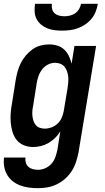

<svg xmlns="http://www.w3.org/2000/svg" viewBox="-31 -760 551 1003"><path d="M168 223Q144 223 120.5 220Q97 217 75.5 209Q54 201 36 187Q18 173 6.5 153.5Q-5 134 -9 110.5Q-13 87 -10 63H102Q100 77 104 90Q108 103 117.5 111.5Q127 120 140.5 123.5Q154 127 168 127Q187 127 206 118.5Q225 110 238.5 94.5Q252 79 258.5 60Q265 41 269 22L284 -74Q273 -55 257 -39.5Q241 -24 222 -13Q203 -2 182.5 3Q162 8 141 8Q116 8 93 -1.5Q70 -11 55.5 -29.5Q41 -48 34 -72Q27 -96 25 -120.5Q23 -145 25 -171Q27 -197 32 -222L51 -342Q55 -365 61 -387Q67 -409 77.5 -430Q88 -451 103.5 -469.5Q119 -488 138.5 -502Q158 -516 180.5 -522Q203 -528 226 -528Q248 -528 269 -521.5Q290 -515 305 -500.5Q320 -486 329 -467Q338 -448 343 -427L358 -520H471L379 37Q374 62 366 86.5Q358 111 344 133Q330 155 310 173Q290 191 266.5 202.5Q243 214 218 218.5Q193 223 168 223ZM203 -88Q220 -88 238 -94.5Q256 -101 270 -114.5Q284 -128 291.5 -145.5Q299 -163 302 -180L322 -300Q324 -315 325.5 -330Q327 -345 325.5 -359Q324 -373 319.5 -386.5Q315 -400 306.5 -410.5Q298 -421 285 -426.5Q272 -432 257 -432Q238 -432 220 -423Q202 -414 189.5 -398Q177 -382 170.5 -363.5Q164 -345 161 -327L142 -207Q139 -193 138 -179.5Q137 -166 138.5 -153Q140 -140 144 -128Q148 -116 156 -106.5Q164 -97 176.5 -92.5Q189 -88 203 -88ZM293 -600Q273 -600 253 -602.5Q233 -605 215 -612.5Q197 -620 182.5 -632.5Q168 -645 159.5 -662Q151 -679 150 -699.5Q149 -720 152 -740H240Q238 -726 241.5 -712.5Q245 -699 254.5 -690.5Q264 -682 277.5 -678.5Q291 -675 306 -675Q320 -675 334.5 -678.5Q349 -682 361.5 -690.5Q374 -699 382 -712.5Q390 -726 392 -740H480Q477 -720 469 -699.5Q461 -679 447 -662Q433 -645 414.5 -632.5Q396 -620 375.5 -612.5Q355 -605 334 -602.5Q313 -600 293 -600Z"/></svg>

Font: Iosevka SS04 Oblique
Style: Bold
Weight: 700
Italic angle: -9°
Monospace: yes
Designer: Belleve Invis
Foundry: Belleve Invis
Version: Version 19.0.0; ttfautohint (v1.8.4)